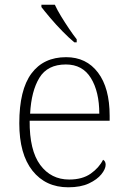

<svg xmlns="http://www.w3.org/2000/svg" viewBox="-20 -786 539 816"><path d="M270 10Q174 10 118 -60.5Q62 -131 62 -262Q62 -404 113.5 -473.5Q165 -543 261 -543Q347 -543 396.5 -477.5Q446 -412 446 -294V-273H106Q105 -147 151 -85Q197 -23 274 -23Q330 -23 365.5 -48Q401 -73 418 -107Q429 -101 429 -86Q429 -68 411 -45.5Q393 -23 358 -6.5Q323 10 270 10ZM402 -303Q402 -396 366.5 -454Q331 -512 260 -512Q182 -512 147.5 -455.5Q113 -399 108 -303ZM296 -606Q274 -624 246 -652.5Q218 -681 193.5 -710Q169 -739 156 -756V-766H213Q223 -744 239.5 -717Q256 -690 273.5 -664Q291 -638 306 -619V-606Z"/></svg>

Font: Noto Serif Malayalam ExtraLight
Style: Regular
Weight: 200
Designer: Indian type Foundry, Jelle Bosma, Monotype Design Team
Foundry: Monotype Imaging Inc.
Version: Version 2.104; ttfautohint (v1.8.4.7-5d5b)